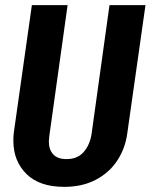

<svg xmlns="http://www.w3.org/2000/svg" viewBox="-20 -712 586 747"><path d="M475 -192Q467 -134 436 -87Q405 -40 352.5 -12.5Q300 15 230 15Q133 15 82.5 -35.5Q32 -86 32 -164Q32 -186 34 -198L104 -692H243L172 -184Q170 -168 170 -162Q170 -130 187 -111.5Q204 -93 239 -93Q281 -93 305 -120Q329 -147 336 -189L406 -692H546Z"/></svg>

Font: Fira Sans Compressed SemiBold
Style: Italic
Weight: 600
Width: 1
Italic angle: -8°
Designer: bBox Type GmbH & Carrois Corporate GbR & Edenspiekermann AG
Foundry: bBox Type GmbH & Carrois Corporate GbR & Edenspiekermann AG
Version: Version 4.301